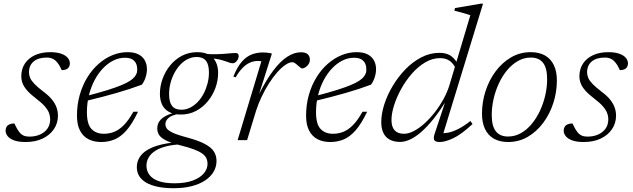

<svg xmlns="http://www.w3.org/2000/svg" viewBox="-20 -740 3344 1014"><path d="M56 -88Q61 -78.5 66.2 -67.5Q71.5 -56.5 81.5 -43Q91.5 -30 104.2 -24.2Q117 -18.5 134.5 -18.5Q167.5 -18.5 192.5 -30Q217.5 -41.5 231.2 -61.8Q245 -82 245 -109.5Q245 -127 238.8 -143.5Q232.5 -160 216.5 -178.5Q200.5 -197 170 -220Q140 -243 123 -262.5Q106 -282 99.2 -300.2Q92.5 -318.5 92.5 -337Q92.5 -375.5 111.2 -404Q130 -432.5 164.2 -448.5Q198.5 -464.5 245.5 -464.5Q280.5 -464.5 303.5 -456.2Q326.5 -448 337.8 -434.5Q349 -421 349 -405Q349 -394.5 344.2 -386.2Q339.5 -378 330 -373.8Q320.5 -369.5 306 -369.5Q302 -377.5 297 -388Q292 -398.5 282 -410.5Q272 -423 258.5 -429.5Q245 -436 226.5 -436Q182 -436 157.5 -415.2Q133 -394.5 133 -358Q133 -343 139.2 -328.5Q145.5 -314 161.8 -297Q178 -280 208 -257Q238.5 -234.5 255.2 -213.2Q272 -192 279 -171.2Q286 -150.5 286 -129.5Q286 -89.5 264.8 -58Q243.5 -26.5 205.2 -8.2Q167 10 115.5 10Q78 10 54.8 1.5Q31.5 -7 20.5 -20.8Q9.5 -34.5 9.5 -49.5Q9.5 -61.5 14.5 -70Q19.5 -78.5 29.8 -83.2Q40 -88 56 -88Z M639.5 -435Q608 -435 578.5 -420.2Q549 -405.5 523.8 -379Q498.5 -352.5 479.5 -316.5Q460.5 -280.5 449.8 -237.5Q439 -194.5 439 -147.5Q439 -84.5 463 -59Q487 -33.5 528.5 -33.5Q556 -33.5 581.8 -43.2Q607.5 -53 633 -78.2Q658.5 -103.5 684.5 -150H709Q678.5 -86 647.8 -51.2Q617 -16.5 584.2 -3.2Q551.5 10 514 10Q476.5 10 447.8 -4.5Q419 -19 402.8 -49.8Q386.5 -80.5 386.5 -129Q386.5 -187 401 -238.2Q415.5 -289.5 441 -331Q466.5 -372.5 500.5 -402.5Q534.5 -432.5 573.5 -448.5Q612.5 -464.5 653.5 -464.5Q689 -464.5 711.5 -452.8Q734 -441 745 -420.8Q756 -400.5 756 -375Q756 -354 749.2 -332.5Q742.5 -311 729.5 -293Q698.5 -281.5 664.5 -270.2Q630.5 -259 593.8 -248.5Q557 -238 517.8 -227.8Q478.5 -217.5 436.5 -207.5L438 -233.5Q502 -250 546.8 -264Q591.5 -278 620.5 -290Q649.5 -302 666.2 -313Q683 -324 691.5 -335Q700 -346 703.5 -358Q706.5 -379.5 701.5 -396.8Q696.5 -414 681.8 -424.5Q667 -435 639.5 -435Z M1209.5 -406Q1201.5 -406 1193.8 -408.5Q1186 -411 1176 -414.8Q1166 -418.5 1152 -422.5Q1138 -426.5 1118 -429.5Q1098 -432.5 1069.5 -433.5L1050.5 -456.5Q1095 -452.5 1128 -453.8Q1161 -455 1184.8 -457.5Q1208.5 -460 1225 -460Q1232.5 -460 1236.5 -456Q1240.5 -452 1240.5 -444.5Q1240.5 -437 1237.8 -430.2Q1235 -423.5 1230.5 -418Q1226 -412.5 1220.5 -409.2Q1215 -406 1209.5 -406ZM937.5 -160.5Q962 -160.5 984 -171.5Q1006 -182.5 1024.2 -201.5Q1042.5 -220.5 1055.5 -245.5Q1068.5 -270.5 1076 -299Q1083.5 -327.5 1083.5 -357Q1083.5 -399.5 1067.5 -419.2Q1051.5 -439 1019 -439Q994.5 -439 972.2 -428.2Q950 -417.5 932 -398.2Q914 -379 900.8 -354Q887.5 -329 880.2 -300.5Q873 -272 873 -243Q873 -200.5 888.8 -180.5Q904.5 -160.5 937.5 -160.5ZM1021.5 -464.5Q1059.5 -464.5 1083.8 -450.8Q1108 -437 1120 -412.5Q1132 -388 1132 -355.5Q1132 -315 1117.8 -275.8Q1103.5 -236.5 1077.2 -204.8Q1051 -173 1014.8 -154Q978.5 -135 935 -135Q897.5 -135 872.8 -148.8Q848 -162.5 836.2 -187.2Q824.5 -212 824.5 -244.5Q824.5 -285 838.8 -324.2Q853 -363.5 879.2 -395.2Q905.5 -427 941.5 -445.8Q977.5 -464.5 1021.5 -464.5ZM897.5 254Q850 254 813.5 246.5Q777 239 752.5 224.8Q728 210.5 715.2 189.8Q702.5 169 702.5 142.5Q702.5 110 721.8 83.8Q741 57.5 783 39.2Q825 21 895 12.5L923.5 7.5L944 22Q894 23.5 858 32.8Q822 42 799 57.2Q776 72.5 764.8 92.2Q753.5 112 753.5 135Q753.5 163 769.5 184Q785.5 205 818 216.5Q850.5 228 901 228Q959 228 998 213.5Q1037 199 1056.5 175.5Q1076 152 1076 125.5Q1076 108.5 1069.5 95Q1063 81.5 1047 70.2Q1031 59 1003 48.5Q975 38 932.5 27.5Q881 14.5 854.5 0.5Q828 -13.5 819.2 -28.8Q810.5 -44 810.5 -61Q810.5 -83 822 -99.8Q833.5 -116.5 858 -129Q882.5 -141.5 919.5 -149L928.5 -139.5Q886.5 -132 870 -117.2Q853.5 -102.5 853.5 -84.5Q853.5 -74 858.5 -65Q863.5 -56 876.5 -47.5Q889.5 -39 912.5 -30.8Q935.5 -22.5 971.5 -13Q1030 3 1063.2 21Q1096.5 39 1110 60.8Q1123.5 82.5 1123.5 110Q1123.5 140.5 1108.2 166.8Q1093 193 1064 212.5Q1035 232 993 243Q951 254 897.5 254Z M1360.5 -416.5Q1357.5 -417 1353 -417.5Q1348.5 -418 1342.5 -418Q1319.5 -418 1299 -408.8Q1278.5 -399.5 1260 -380.2Q1241.5 -361 1224.5 -331.5L1212.5 -336Q1233 -386.5 1257 -414Q1281 -441.5 1309 -452.2Q1337 -463 1369 -463Q1377.5 -463 1386 -462.2Q1394.5 -461.5 1402.5 -460.2Q1410.5 -459 1416 -457L1349 -245.5H1349.5Q1387 -320 1424 -368.5Q1461 -417 1497.5 -440.5Q1534 -464 1569 -464Q1594.5 -464 1605.5 -453.2Q1616.5 -442.5 1616.5 -425.5Q1616.5 -411.5 1609.5 -401Q1602.5 -390.5 1593 -384.5Q1583.5 -378.5 1575.5 -378.5Q1572.5 -378.5 1566.5 -383Q1560.5 -387.5 1553 -394Q1546 -401 1538.2 -406.2Q1530.5 -411.5 1524 -411.5Q1507.5 -411.5 1486.8 -397.2Q1466 -383 1443.8 -357.8Q1421.5 -332.5 1400.5 -299.5Q1379.5 -266.5 1361.8 -229.2Q1344 -192 1332 -154L1285 0H1235Z M1849.5 -435Q1818 -435 1788.5 -420.2Q1759 -405.5 1733.8 -379Q1708.5 -352.5 1689.5 -316.5Q1670.5 -280.5 1659.8 -237.5Q1649 -194.5 1649 -147.5Q1649 -84.5 1673 -59Q1697 -33.5 1738.5 -33.5Q1766 -33.5 1791.8 -43.2Q1817.5 -53 1843 -78.2Q1868.5 -103.5 1894.5 -150H1919Q1888.5 -86 1857.8 -51.2Q1827 -16.5 1794.2 -3.2Q1761.5 10 1724 10Q1686.5 10 1657.8 -4.5Q1629 -19 1612.8 -49.8Q1596.5 -80.5 1596.5 -129Q1596.5 -187 1611 -238.2Q1625.5 -289.5 1651 -331Q1676.5 -372.5 1710.5 -402.5Q1744.5 -432.5 1783.5 -448.5Q1822.5 -464.5 1863.5 -464.5Q1899 -464.5 1921.5 -452.8Q1944 -441 1955 -420.8Q1966 -400.5 1966 -375Q1966 -354 1959.2 -332.5Q1952.5 -311 1939.5 -293Q1908.5 -281.5 1874.5 -270.2Q1840.5 -259 1803.8 -248.5Q1767 -238 1727.8 -227.8Q1688.5 -217.5 1646.5 -207.5L1648 -233.5Q1712 -250 1756.8 -264Q1801.5 -278 1830.5 -290Q1859.5 -302 1876.2 -313Q1893 -324 1901.5 -335Q1910 -346 1913.5 -358Q1916.5 -379.5 1911.5 -396.8Q1906.5 -414 1891.8 -424.5Q1877 -435 1849.5 -435Z M2389.5 -372Q2377.5 -401.5 2356.8 -417.2Q2336 -433 2304 -433Q2263 -433 2225 -410.2Q2187 -387.5 2154.8 -350.5Q2122.5 -313.5 2098.5 -269.8Q2074.5 -226 2061 -183.2Q2047.5 -140.5 2047.5 -106Q2047.5 -70 2064 -51.8Q2080.5 -33.5 2114 -33.5Q2138.5 -33.5 2166.8 -48.5Q2195 -63.5 2223.2 -89.2Q2251.5 -115 2277.2 -148.2Q2303 -181.5 2323 -218.2Q2343 -255 2354 -291.5L2464 -659.5Q2455 -663 2440.5 -667.2Q2426 -671.5 2410 -675.8Q2394 -680 2379.5 -683.5L2383 -697.5L2518.5 -720.5H2531L2316.5 -20L2304.5 -37Q2322.5 -35 2345.8 -39.2Q2369 -43.5 2398.5 -58Q2428 -72.5 2464.5 -101L2475.5 -85Q2416.5 -30 2373.8 -10Q2331 10 2303 10Q2279 10 2273.5 0Q2268 -10 2275 -32L2333 -207H2336Q2301.5 -152 2268.8 -111.2Q2236 -70.5 2205.5 -43.8Q2175 -17 2146.8 -3.8Q2118.5 9.5 2093 9.5Q2060 9.5 2037.8 -2.8Q2015.5 -15 2004.5 -38.5Q1993.5 -62 1993.5 -94.5Q1993.5 -138 2009.2 -187.8Q2025 -237.5 2053.8 -285.8Q2082.5 -334 2121 -373.8Q2159.5 -413.5 2205.2 -437.2Q2251 -461 2301 -461Q2341.5 -461 2365.2 -442Q2389 -423 2403.5 -390.5Z M2783 -464.5Q2827.5 -464.5 2858.2 -447Q2889 -429.5 2905 -396Q2921 -362.5 2921 -315.5Q2921 -254 2902.2 -196Q2883.5 -138 2849 -91.5Q2814.5 -45 2767.5 -17.5Q2720.5 10 2663.5 10Q2619 10 2588 -7.8Q2557 -25.5 2541.2 -59Q2525.5 -92.5 2525.5 -139.5Q2525.5 -200.5 2544.2 -258.8Q2563 -317 2597.5 -363.2Q2632 -409.5 2679 -437Q2726 -464.5 2783 -464.5ZM2663 -19Q2699.5 -19 2731 -36.8Q2762.5 -54.5 2788 -85.2Q2813.5 -116 2831.8 -155.2Q2850 -194.5 2859.8 -237.2Q2869.5 -280 2869.5 -322Q2869.5 -381 2847.8 -408.5Q2826 -436 2783.5 -436Q2747 -436 2715.5 -418Q2684 -400 2658.5 -369.5Q2633 -339 2614.8 -299.8Q2596.5 -260.5 2586.8 -217.5Q2577 -174.5 2577 -132.5Q2577 -74 2598.8 -46.5Q2620.5 -19 2663 -19Z M3003.5 -88Q3008.5 -78.5 3013.8 -67.5Q3019 -56.5 3029 -43Q3039 -30 3051.8 -24.2Q3064.5 -18.5 3082 -18.5Q3115 -18.5 3140 -30Q3165 -41.5 3178.8 -61.8Q3192.5 -82 3192.5 -109.5Q3192.5 -127 3186.2 -143.5Q3180 -160 3164 -178.5Q3148 -197 3117.5 -220Q3087.5 -243 3070.5 -262.5Q3053.5 -282 3046.8 -300.2Q3040 -318.5 3040 -337Q3040 -375.5 3058.8 -404Q3077.5 -432.5 3111.8 -448.5Q3146 -464.5 3193 -464.5Q3228 -464.5 3251 -456.2Q3274 -448 3285.2 -434.5Q3296.5 -421 3296.5 -405Q3296.5 -394.5 3291.8 -386.2Q3287 -378 3277.5 -373.8Q3268 -369.5 3253.5 -369.5Q3249.5 -377.5 3244.5 -388Q3239.5 -398.5 3229.5 -410.5Q3219.5 -423 3206 -429.5Q3192.5 -436 3174 -436Q3129.5 -436 3105 -415.2Q3080.5 -394.5 3080.5 -358Q3080.5 -343 3086.8 -328.5Q3093 -314 3109.2 -297Q3125.5 -280 3155.5 -257Q3186 -234.5 3202.8 -213.2Q3219.5 -192 3226.5 -171.2Q3233.5 -150.5 3233.5 -129.5Q3233.5 -89.5 3212.2 -58Q3191 -26.5 3152.8 -8.2Q3114.5 10 3063 10Q3025.5 10 3002.2 1.5Q2979 -7 2968 -20.8Q2957 -34.5 2957 -49.5Q2957 -61.5 2962 -70Q2967 -78.5 2977.2 -83.2Q2987.5 -88 3003.5 -88Z"/></svg>

Font: Newsreader Light
Style: Italic
Weight: 300
Italic angle: -17°
Designer: Hugues Gentile
Foundry: Production Type
Version: Version 1.003